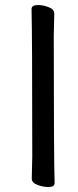

<svg xmlns="http://www.w3.org/2000/svg" viewBox="-20 -731 312 767"><path d="M172.9 16.1Q151.9 16.1 129.4 7.6Q106.9 -1 106.9 -18.1L108.9 -106.9Q108.9 -588.9 106 -694.8Q106 -710.9 131.8 -710.9Q151.9 -710.9 174.3 -702.4Q196.8 -693.8 196.8 -676.8L194.8 -587.9Q194.8 -106 198.2 0Q198.2 16.1 172.9 16.1Z"/></svg>

Font: LXGW WenKai Screen
Style: Regular
Weight: 400
Designer: LXGW / Fontworks Inc.
Foundry: LXGW / Fontworks Inc.
Version: Version 1.510;January 18,2025